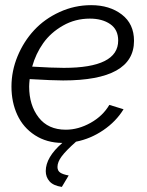

<svg xmlns="http://www.w3.org/2000/svg" viewBox="-20 -550 574 752"><path d="M227.1 -234.9Q187.5 -234.9 96.2 -240.2Q94.2 -220.7 94.2 -210.9Q94.2 -138.2 131.3 -90.1Q168.5 -42 237.8 -42Q286.6 -42 334.7 -68.8Q382.8 -95.7 408.2 -139.2L463.9 -122.1Q434.6 -74.2 384.8 -40.3Q335 -6.3 277.8 4.9Q238.3 40 221.7 62.3Q205.1 84.5 205.1 104Q205.1 118.7 215.8 126Q226.6 133.3 249 137.2L222.2 182.1Q189 177.2 174.1 160.4Q159.2 143.6 159.2 120.1Q159.2 65.9 224.1 9.8Q162.6 9.3 116.7 -20.5Q70.8 -50.3 47.9 -99.9Q24.9 -149.4 24.9 -210.9Q24.9 -272 48.8 -329.8Q72.8 -387.7 113.8 -431.9Q154.8 -476.1 213.4 -502.9Q272 -529.8 336.9 -529.8Q409.2 -529.8 457 -493.2Q504.9 -456.5 504.9 -390.1Q504.9 -234.9 227.1 -234.9ZM332 -477.1Q274.4 -477.1 226.6 -449.7Q178.7 -422.4 149.4 -381.1Q120.1 -339.8 106 -289.1Q185.5 -284.2 230 -284.2Q442.9 -284.2 442.9 -391.1Q442.9 -434.1 411.6 -455.6Q380.4 -477.1 332 -477.1Z"/></svg>

Font: Rawline
Style: Italic
Weight: 400
Italic angle: -12°
Designer: Matt McInerney, Pablo Impallari, Rodrigo Fuenzalida
Foundry: Matt McInerney, Pablo Impallari, Rodrigo Fuenzalida
Version: Version 4.020;PS 004.020;hotconv 1.0.88;makeotf.lib2.5.64775